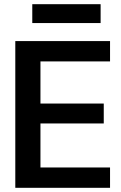

<svg xmlns="http://www.w3.org/2000/svg" viewBox="-20 -896 579 916"><path d="M53 0V-700H505V-603H173V-402H475V-307H173V-97H505V0ZM134 -786V-876H460V-786Z"/></svg>

Font: Host Grotesk SemiBold
Style: Regular
Weight: 600
Designer: Doukan Karapınar
Foundry: Element Type
Version: Version 1.003